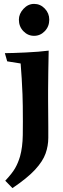

<svg xmlns="http://www.w3.org/2000/svg" viewBox="-20 -693 325 986"><path d="M230 -433Q229 -380 228 -325.5Q227 -271 227 -228Q227 -210 227 -179Q227 -148 227.5 -112.5Q228 -77 228 -43Q228 -9 228 15Q228 56 214 95.5Q200 135 160.5 178Q121 221 44 273L7 235Q42 198 57.5 171Q73 144 83 110Q96 63 97 1Q98 -61 97 -149Q97 -171 95.5 -209Q94 -247 91.5 -289.5Q89 -332 86 -367L17 -378L5 -420Q22 -420 50.5 -421Q79 -422 112 -423.5Q145 -425 176.5 -427.5Q208 -430 230 -433ZM155 -509Q123 -509 100 -533Q77 -557 77 -592Q77 -622 100.5 -647.5Q124 -673 155 -673Q187 -673 210 -649Q233 -625 233 -592Q233 -557 210 -533Q187 -509 155 -509Z"/></svg>

Font: Ruwudu
Style: Bold
Weight: 700
Designer: Becca Hirsbrunner Spalinger
Foundry: SIL International
Version: Version 3.000